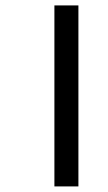

<svg xmlns="http://www.w3.org/2000/svg" viewBox="-20 -688 390 691"><path d="M175.8 -17.1V-668.5H262.2V-17.1ZM306.6 -619.6ZM301.3 -65.9Z"/></svg>

Font: Noto Sans Malayalam UI
Style: Regular
Weight: 400
Designer: Monotype Design team
Foundry: Monotype Imaging Inc.
Version: Version 1.03